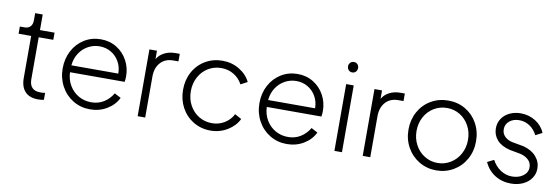

<svg xmlns="http://www.w3.org/2000/svg" viewBox="-54 -1101 4387 1503"><g transform="rotate(10 2140.0 -350.0)"><path d="M138 -141V-474H38V-531H76Q105 -531 121.5 -548.5Q138 -566 138 -598V-655H198V-531H314V-474H198V-141Q198 -51 285 -51Q308 -51 323 -54V1Q304 6 276 6Q209 6 173.5 -31.5Q138 -69 138 -141Z M425 -267Q425 -345 458.5 -408Q492 -471 550.5 -507Q609 -543 681 -543Q752 -543 807.5 -508.5Q863 -474 894 -416.5Q925 -359 925 -291Q925 -268 921 -247H487Q489 -188 517 -141.5Q545 -95 590.5 -69.5Q636 -44 690 -44Q746 -44 789.5 -71Q833 -98 861 -145L912 -118Q884 -60 824.5 -24Q765 12 690 12Q616 12 555.5 -24.5Q495 -61 460 -125Q425 -189 425 -267ZM861 -302Q861 -354 837 -396.5Q813 -439 772 -463Q731 -487 681 -487Q632 -487 589.5 -463.5Q547 -440 520 -398Q493 -356 488 -302Z M1068 -531H1128V-464Q1148 -499 1186.5 -518.5Q1225 -538 1274 -538H1308V-478H1267Q1203 -478 1165.5 -436.5Q1128 -395 1128 -325V0H1068Z M1382 -266Q1382 -345 1416.5 -408Q1451 -471 1512 -507Q1573 -543 1649 -543Q1722 -543 1782.5 -506.5Q1843 -470 1870 -413L1817 -385Q1793 -431 1748.5 -458Q1704 -485 1649 -485Q1592 -485 1545.5 -457Q1499 -429 1471.5 -379Q1444 -329 1444 -266Q1444 -203 1471.5 -153Q1499 -103 1545.5 -75Q1592 -47 1649 -47Q1704 -47 1748.5 -74Q1793 -101 1817 -148L1870 -119Q1843 -62 1782 -25Q1721 12 1649 12Q1573 12 1512 -24.5Q1451 -61 1416.5 -124.5Q1382 -188 1382 -266Z M1989 -267Q1989 -345 2022.5 -408Q2056 -471 2114.5 -507Q2173 -543 2245 -543Q2316 -543 2371.5 -508.5Q2427 -474 2458 -416.5Q2489 -359 2489 -291Q2489 -268 2485 -247H2051Q2053 -188 2081 -141.5Q2109 -95 2154.5 -69.5Q2200 -44 2254 -44Q2310 -44 2353.5 -71Q2397 -98 2425 -145L2476 -118Q2448 -60 2388.5 -24Q2329 12 2254 12Q2180 12 2119.5 -24.5Q2059 -61 2024 -125Q1989 -189 1989 -267ZM2425 -302Q2425 -354 2401 -396.5Q2377 -439 2336 -463Q2295 -487 2245 -487Q2196 -487 2153.5 -463.5Q2111 -440 2084 -398Q2057 -356 2052 -302Z M2632 -531H2692V0H2632ZM2662 -712Q2679 -712 2690.5 -700.5Q2702 -689 2702 -671Q2702 -653 2691 -641Q2680 -629 2662 -629Q2645 -629 2633.5 -641Q2622 -653 2622 -671Q2622 -688 2633.5 -700Q2645 -712 2662 -712Z M2857 -531H2917V-464Q2937 -499 2975.5 -518.5Q3014 -538 3063 -538H3097V-478H3056Q2992 -478 2954.5 -436.5Q2917 -395 2917 -325V0H2857Z M3174 -266Q3174 -344 3209 -407.5Q3244 -471 3305.5 -507Q3367 -543 3443 -543Q3519 -543 3580 -507Q3641 -471 3676 -407.5Q3711 -344 3711 -266Q3711 -187 3675.5 -123.5Q3640 -60 3578.5 -24Q3517 12 3443 12Q3368 12 3306.5 -24.5Q3245 -61 3209.5 -124.5Q3174 -188 3174 -266ZM3443 -47Q3499 -47 3546 -76Q3593 -105 3620 -155Q3647 -205 3647 -266Q3647 -327 3620 -377Q3593 -427 3546.5 -455.5Q3500 -484 3443 -484Q3386 -484 3339 -455.5Q3292 -427 3265 -377Q3238 -327 3238 -266Q3238 -205 3265 -155Q3292 -105 3339 -76Q3386 -47 3443 -47Z M3824 -122 3876 -148Q3902 -99 3944 -71.5Q3986 -44 4035 -44Q4088 -44 4123.5 -70.5Q4159 -97 4159 -138Q4159 -175 4132 -199Q4105 -223 4065 -231L3983 -246Q3914 -263 3880 -302Q3846 -341 3846 -394Q3846 -438 3869 -472Q3892 -506 3931.5 -524.5Q3971 -543 4019 -543Q4084 -543 4137 -509.5Q4190 -476 4212 -421L4159 -394Q4137 -438 4099.5 -463Q4062 -488 4017 -488Q3969 -488 3938.5 -462.5Q3908 -437 3908 -398Q3908 -362 3932.5 -339Q3957 -316 3993 -309L4082 -293Q4148 -276 4184.5 -234.5Q4221 -193 4221 -139Q4221 -96 4197 -61.5Q4173 -27 4131 -7.5Q4089 12 4036 12Q3964 12 3908 -23.5Q3852 -59 3824 -122Z"/></g></svg>

Font: Evergrow Sans
Style: Light
Weight: 300
Foundry: 10Web
Version: Version 1.000